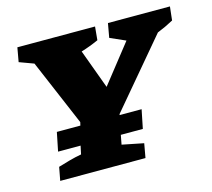

<svg xmlns="http://www.w3.org/2000/svg" viewBox="-83 -634 811 733"><g transform="rotate(-15 323.0 -267.5)"><path d="M69 0 79 -53Q102 -60 125.5 -66.5Q149 -73 172 -77L179 -110H90L105 -184H198L201 -197L90 -458L33 -479L43 -535H350L345 -482Q312 -467 276 -456L333 -301L452 -452L391 -479L401 -535H646L640 -481Q609 -464 576 -451L354 -188L353 -184H440L425 -110H338L331 -73L416 -56L406 0Z"/></g></svg>

Font: Piazzolla SC
Style: Bold Italic
Weight: 700
Italic angle: -11.3°
Designer: Juan Pablo del Peral
Foundry: Huerta Tipografica
Version: Version 1.330